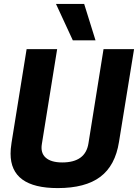

<svg xmlns="http://www.w3.org/2000/svg" viewBox="-20 -951 705 981"><path d="M275 10Q154 10 94 -34Q34 -78 34 -166Q34 -177 35 -190Q36 -203 39 -222L116 -700H272L194 -216Q186 -170 213.5 -145.5Q241 -121 298 -121Q417 -121 432 -219L509 -700H665L588 -226Q569 -105 492.5 -47.5Q416 10 275 10ZM352 -745 266 -931H410L468 -745Z"/></svg>

Font: Georama ExtraCondensed Thin
Style: Bold Italic
Weight: 700
Italic angle: -9°
Version: Version 1.001